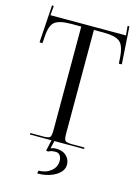

<svg xmlns="http://www.w3.org/2000/svg" viewBox="-144 -855 825 1145"><g transform="rotate(15 269.0 -282.5)"><path d="M102 0V-9H178Q214 -9 222.5 -17.5Q231 -26 231 -62V-701H171Q96 -701 68 -678.5Q40 -656 36 -586L33 -545L15 -546L30 -778L41 -777L36 -719H502L497 -776L508 -777L523 -546L505 -545L502 -586Q497 -656 469 -678.5Q441 -701 367 -701H309V-62Q309 -26 317.5 -17.5Q326 -9 362 -9H436V0H253L242 48Q257 41 276 41Q316 41 339 63Q362 85 362 117Q362 158 316 185.5Q270 213 204 213L207 195Q252 195 283 170Q314 145 314 107Q314 86 304.5 73Q295 60 277 60Q249 60 233 70L220 68L235 0Z"/></g></svg>

Font: FoglihtenNo06
Style: Regular
Weight: 500
Designer: gluk (gluksza@wp.pl)
Foundry: gluk (gluksza@wp.pl)
Version: Version 0.76